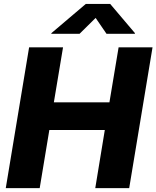

<svg xmlns="http://www.w3.org/2000/svg" viewBox="-20 -972 808 992"><path d="M9.8 0 130.4 -727.5H305.7L258.3 -443.4H545.4L592.8 -727.5H768.1L647.5 0H472.2L521.5 -300.3H234.9L185.1 0ZM391.1 -797.4H245.1L245.6 -800.8L423.3 -951.7H549.3L677.2 -800.8L676.8 -797.4H530.3L474.1 -879.4Z"/></svg>

Font: Inter Extra Bold
Style: Italic
Weight: 800
Italic angle: -9.39999°
Designer: Rasmus Andersson
Foundry: rsms
Version: Version 4.000;git-3c8e0fc